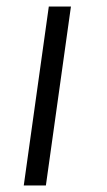

<svg xmlns="http://www.w3.org/2000/svg" viewBox="-20 -570 328 590"><path d="M130 -550H198L121 0H53Z"/></svg>

Font: Krub
Style: Italic
Weight: 400
Italic angle: -8°
Designer: Ekaluck Peanpanawate
Foundry: Cadson Demak Co.,Ltd.
Version: Version 1.000; ttfautohint (v1.6)